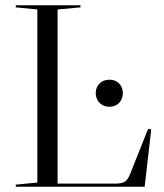

<svg xmlns="http://www.w3.org/2000/svg" viewBox="-20 -710 623 730"><path d="M122 -674 40 -682V-690H286V-682L199 -674V-12H420Q444 -12 455 -19.5Q466 -27 475 -49L543 -220L555 -218L530 0H40V-8L122 -16ZM358.5 -319Q344 -334 344 -356Q344 -378 358.5 -392.5Q373 -407 396 -407Q419 -407 433 -392.5Q447 -378 447 -356Q447 -334 433 -319Q419 -304 396 -304Q373 -304 358.5 -319Z"/></svg>

Font: Libre Caslon Display
Style: Regular
Weight: 400
Designer: Pablo Impallari, Rodrigo Fuenzalida
Foundry: Pablo Impallari, Rodrigo Fuenzalida
Version: Version 1.002